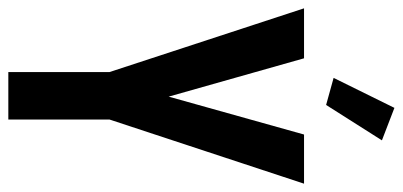

<svg xmlns="http://www.w3.org/2000/svg" viewBox="-274 -694 967 461"><g transform="rotate(90 209.5 -463.5)"><path d="M152 0V-243L-1 -710H119L211 -385L302 -710H420L266 -243V0ZM231 -763 166 -781 238 -927 316 -897Z"/></g></svg>

Font: Special Gothic Condensed One
Style: Regular
Weight: 400
Designer: Alistair McCready
Foundry: Monolith
Version: Version 1.010; ttfautohint (v1.8.4.7-5d5b)